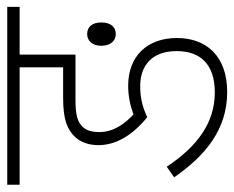

<svg xmlns="http://www.w3.org/2000/svg" viewBox="-80 -582 662 543"><g transform="rotate(-90 251.5 -311.0)"><path d="M279 -246C337 -246 378 -213 378 -143C378 -75 340 -35 261 -35C175 -35 108 -85 51 -171L21 -150C82 -62 156 0 262 0C366 0 415 -61 415 -142C415 -226 364 -280 280 -280C250 -280 223 -274 199 -265C176 -286 149 -319 149 -361C149 -382 153 -397 163 -408C177 -423 197 -429 238 -429H368V-587H503V-622H0V-587H332V-464H246C183 -464 156 -452 135 -430C120 -414 112 -391 112 -364C112 -304 153 -257 191 -226C220 -240 248 -246 279 -246ZM393 -356C393 -329 408 -315 426 -315C445 -315 459 -328 459 -356C459 -381 447 -396 426 -396C407 -396 393 -381 393 -356Z"/></g></svg>

Font: Noto Sans Condensed ExtraLight
Style: Regular
Weight: 200
Width: 3
Designer: Monotype Design Team
Foundry: Monotype Imaging Inc.
Version: Version 2.013